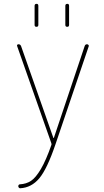

<svg xmlns="http://www.w3.org/2000/svg" viewBox="-20 -750 540 1000"><path d="M320.3 -620.1V-719.7Q320.3 -729.5 330.1 -730Q339.8 -730.5 339.8 -719.7V-620.1Q339.8 -610.4 330.1 -610.4Q320.3 -610.4 320.3 -620.1ZM160.2 -620.1V-719.7Q160.2 -729.5 169.9 -730Q179.7 -730.5 179.7 -719.7V-620.1Q179.7 -610.4 169.9 -610.4Q160.2 -610.4 160.2 -620.1ZM247.1 -4.9 69.3 -509.8Q67.4 -513.7 69.8 -516.6Q72.3 -519.5 76.2 -519.5Q85.9 -519.5 89.8 -509.8L257.8 -32.2Q257.8 -31.2 258.8 -31.2Q260.7 -31.2 260.7 -32.2L420.9 -509.8Q423.8 -519.5 433.6 -519.5Q436.5 -519.5 439.9 -516.6Q443.4 -513.7 442.4 -509.8L269.5 0Q225.6 129.9 184.6 178.7Q143.6 227.5 85 230.5Q81.1 230.5 78.1 227.1Q75.2 223.6 75.2 219.7Q75.2 215.8 77.6 212.9Q80.1 210 84 210Q117.2 208 141.6 191.9Q166 175.8 192.9 130.4Q219.7 85 248 3.9Q249 1 247.1 -4.9Z"/></svg>

Font: Rounded-L Mgen+ 2m thin
Style: Regular
Weight: 100
Designer: [Source Han Sans]
Ryoko NISHIZUKA  (kana & ideographs); Paul D. Hunt (Latin, Greek & Cyrillic); Wenlong ZHANG  (bopomofo
Version: Version 1.059.20150602